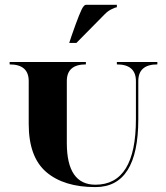

<svg xmlns="http://www.w3.org/2000/svg" viewBox="-20 -762 680 787"><path d="M263.7 -585.9 273.4 -615.2Q309.6 -719.7 321.3 -734.4Q327.1 -742.2 332 -742.2H459V-732.4Q454.1 -732.4 439 -725.1Q422.4 -717.3 409.7 -704.1L293 -585.9ZM546.9 -273.4Q546.9 4.9 371.1 4.9Q242.2 4.9 169.9 -56.6Q97.7 -118.2 97.7 -253.9V-429.7Q97.7 -498 19.5 -498V-507.8H332V-498Q253.9 -498 253.9 -429.7V-175.8Q253.9 -4.9 371.1 -4.9Q537.1 -4.9 537.1 -273.4V-429.7Q537.1 -498 459 -498V-507.8H625V-498Q546.9 -498 546.9 -429.7Z"/></svg>

Font: spinweradC
Style: Bold
Weight: 700
Width: 7
Version: Version 0.3